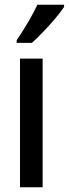

<svg xmlns="http://www.w3.org/2000/svg" viewBox="-20 -786 289 806"><path d="M159 0H64V-540H159ZM249 -757Q236 -737 212 -708.5Q188 -680 161.5 -652.5Q135 -625 114 -606H50V-617Q104 -697 137 -766H249Z"/></svg>

Font: Noto Sans Telugu ExtraCondensed Medium
Style: Regular
Weight: 500
Width: 2
Designer: Jelle Bosma - Monotype Design Team
Foundry: Monotype Imaging Inc.
Version: Version 2.005; ttfautohint (v1.8.4.7-5d5b)